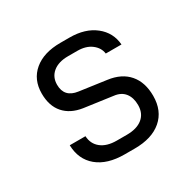

<svg xmlns="http://www.w3.org/2000/svg" viewBox="-129 -698 858 847"><g transform="rotate(-30 300.0 -275.0)"><path d="M276 9Q188 9 138 -32.5Q88 -74 86 -147H166Q168 -107 197 -84Q226 -61 276 -61H327Q379 -61 407.5 -84.5Q436 -108 436 -150Q436 -188 417.5 -211.5Q399 -235 363 -239L219 -259Q159 -268 126 -305.5Q93 -343 93 -406Q93 -477 142 -518Q191 -559 276 -559H323Q402 -559 451.5 -520Q501 -481 506 -418H426Q422 -449 394.5 -470Q367 -491 323 -491H276Q227 -491 199 -468Q171 -445 171 -406Q171 -342 238 -333L374 -314Q442 -305 478 -263Q514 -221 514 -152Q514 -76 464.5 -33.5Q415 9 327 9Z"/></g></svg>

Font: JetBrains Mono NL Light
Style: Regular
Weight: 300
Monospace: yes
Designer: Philipp Nurullin, Konstantin Bulenkov
Foundry: JetBrains
Version: Version 2.305; ttfautohint (v1.8.4.7-5d5b)